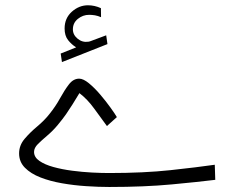

<svg xmlns="http://www.w3.org/2000/svg" viewBox="-20 -727 913 746"><path d="M275.9 -543Q257.8 -554.2 244.4 -571.3Q231 -588.4 231 -616.2Q231 -656.2 259 -681.4Q287.1 -706.5 321.8 -706.5Q347.7 -706.5 372.1 -695.3L372.6 -660.2Q360.4 -665.5 348.9 -667.5Q337.4 -669.4 326.2 -669.4Q302.2 -669.4 282.7 -653.8Q263.2 -638.2 263.2 -612.8Q263.2 -591.8 281.5 -576.7Q299.8 -561.5 323.2 -564.9Q325.7 -564.9 328.1 -565.9Q330.6 -566.9 332.5 -567.4L392.6 -589.8L397.5 -555.7L220.7 -485.8L215.8 -519ZM403.3 -54.7Q539.1 -54.7 642.8 -65.9Q746.6 -77.1 814.5 -86.9L816.4 -28.3Q753.9 -20.5 647.5 -10.5Q541 -0.5 404.3 -0.5Q362.8 -0.5 314.9 -3.7Q267.1 -6.8 220.9 -14.9Q174.8 -22.9 137.2 -37.6Q99.6 -52.2 76.9 -75.2Q54.2 -98.1 54.2 -130.9Q54.2 -162.1 75.4 -187.3Q96.7 -212.4 124.5 -235.6Q152.3 -258.8 171.9 -283.7Q196.3 -314 213.6 -345.7Q231 -377.4 248 -399.4Q265.1 -421.4 287.6 -421.4Q303.7 -421.4 325.7 -403.3Q347.7 -385.3 369.9 -359.1Q392.1 -333 409.4 -308.8Q426.8 -284.7 434.1 -272L395.5 -237.3Q371.6 -269.5 345.7 -305.4Q319.8 -341.3 288.6 -365.2Q273.4 -340.3 261.5 -321Q249.5 -301.8 236.6 -283.2Q223.6 -264.6 204.6 -241.7Q185.1 -218.3 163.6 -200.2Q142.1 -182.1 127.2 -167.2Q112.3 -152.3 112.3 -136.7Q112.3 -116.2 133.1 -101.8Q153.8 -87.4 187.5 -78.1Q221.2 -68.8 260.5 -63.7Q299.8 -58.6 337.4 -56.6Q375 -54.7 403.3 -54.7Z"/></svg>

Font: Vazirmatn RD UI FD ExtraLight
Style: Regular
Weight: 200
Designer: Saber Rastikerdar
Foundry: Saber Rastikerdar
Version: Version 33.003